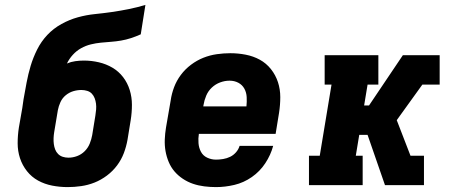

<svg xmlns="http://www.w3.org/2000/svg" viewBox="-20 -755 1840 783"><path d="M256 8Q224 8 193 2Q162 -4 135.5 -18.5Q109 -33 90 -57Q71 -81 61.5 -110Q52 -139 52 -171Q52 -203 57 -235L71 -315Q72 -324 73.5 -332.5Q75 -341 76 -350Q82 -384 88.5 -418.5Q95 -453 105 -486.5Q115 -520 131.5 -553Q148 -586 173 -612.5Q198 -639 230.5 -657Q263 -675 297.5 -684.5Q332 -694 366.5 -697.5Q401 -701 436 -706Q471 -711 505.5 -718Q540 -725 573 -735L554 -615Q534 -606 514 -599.5Q494 -593 473.5 -589.5Q453 -586 432.5 -584.5Q412 -583 391.5 -581Q371 -579 350.5 -574Q330 -569 311 -558.5Q292 -548 277 -531.5Q262 -515 253 -496Q269 -503 287 -505.5Q305 -508 322 -508Q353 -508 383 -501Q413 -494 438.5 -479Q464 -464 482 -440.5Q500 -417 509 -388Q518 -359 518 -327.5Q518 -296 513 -265L500 -185Q495 -157 485 -130.5Q475 -104 457.5 -80.5Q440 -57 416 -39Q392 -21 365.5 -10.5Q339 0 311 4Q283 8 256 8ZM259 -112Q277 -112 294.5 -118.5Q312 -125 325.5 -138.5Q339 -152 346 -169.5Q353 -187 356 -204L369 -284Q371 -296 372 -308.5Q373 -321 371.5 -332.5Q370 -344 366 -354.5Q362 -365 354.5 -373Q347 -381 335.5 -384.5Q324 -388 312 -388Q295 -388 278.5 -383Q262 -378 248 -366.5Q234 -355 226.5 -338.5Q219 -322 216 -306L201 -216Q199 -204 198.5 -191.5Q198 -179 199.5 -167.5Q201 -156 205 -145.5Q209 -135 217 -127Q225 -119 236 -115.5Q247 -112 259 -112Z M861 8Q837 8 813 5Q789 2 767 -5.5Q745 -13 725.5 -26Q706 -39 691.5 -56Q677 -73 668 -94.5Q659 -116 655 -139Q651 -162 652 -186.5Q653 -211 657 -235L676 -345Q680 -373 690 -399.5Q700 -426 717.5 -449.5Q735 -473 759 -491Q783 -509 809.5 -519.5Q836 -530 864 -534Q892 -538 919 -538Q951 -538 982 -532Q1013 -526 1039.5 -511.5Q1066 -497 1085 -473Q1104 -449 1113.5 -420Q1123 -391 1123 -359Q1123 -327 1118 -295L1104 -209H791Q788 -190 789.5 -171Q791 -152 799.5 -136Q808 -120 825 -112Q842 -104 861 -104Q875 -104 890 -106.5Q905 -109 918.5 -115.5Q932 -122 942.5 -134Q953 -146 957 -160H1094Q1084 -123 1062 -89.5Q1040 -56 1007 -33Q974 -10 936 -1Q898 8 861 8ZM809 -321H985Q987 -340 986 -359Q985 -378 976.5 -393.5Q968 -409 952 -417.5Q936 -426 916 -426Q897 -426 878 -419Q859 -412 844 -398Q829 -384 821 -365Q813 -346 810 -327Z M1240 0V-120H1284L1332 -410H1304V-530H1523V-410H1479L1465 -325H1485L1623 -530H1749L1737 -458Q1702 -410 1667.5 -361.5Q1633 -313 1598 -265L1654 -120L1659 -108L1666 -89L1673 -72L1661 0H1550L1479 -205H1445L1431 -120H1459V0ZM1702 -410 1737 -458 1749 -530H1773V-410ZM1661 0 1673 -72 1666 -89 1659 -108 1654 -120H1709V0Z"/></svg>

Font: Iosevka Slab HvExObl
Style: Regular
Weight: 900
Width: 7
Italic angle: -9°
Monospace: yes
Designer: Belleve Invis
Foundry: Belleve Invis
Version: Version 11.1.1; ttfautohint (v1.8.3)